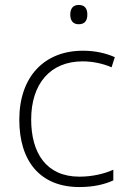

<svg xmlns="http://www.w3.org/2000/svg" viewBox="-20 -746 515 776"><path d="M298 -726C275 -726 264 -711 264 -687C264 -663 275 -648 298 -648C323 -648 333 -663 333 -687C333 -711 323 -726 298 -726ZM301 10C358 10 404 -1 438 -17V-60C400 -43 352 -32 301 -32C166 -32 106 -129 106 -263C106 -406 182 -498 314 -498C352 -498 394 -490 431 -474L444 -515C408 -531 365 -541 315 -541C159 -541 58 -436 58 -262C58 -96 141 10 301 10Z"/></svg>

Font: Noto Sans Syriac Extralight
Style: Regular
Weight: 200
Designer: Patrick Giasson and the Monotype Design Team
Foundry: Monotype Imaging Inc.
Version: Version 3.000